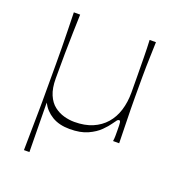

<svg xmlns="http://www.w3.org/2000/svg" viewBox="-121 -582 801 857"><g transform="rotate(20 280.0 -153.0)"><path d="M86 174Q87 108 87.5 65Q88 22 88.5 -6.5Q89 -35 89 -56Q89 -77 89 -98.5Q89 -120 89 -150Q89 -191 89 -232.5Q89 -274 88.5 -315Q88 -356 87 -397.5Q86 -439 85 -480H115Q114 -442 112.5 -394.5Q111 -347 110.5 -292Q110 -237 110 -175Q110 -129 123 -98.5Q136 -68 157.5 -51.5Q179 -35 204 -28Q229 -21 254 -21Q303 -21 339.5 -36.5Q376 -52 400.5 -80Q425 -108 437 -146.5Q449 -185 449 -231Q449 -263 448.5 -306.5Q448 -350 447.5 -396Q447 -442 445 -480H475Q474 -444 473 -415Q472 -386 471.5 -361.5Q471 -337 471 -314Q471 -291 471 -267Q471 -244 471 -218Q471 -192 471.5 -160.5Q472 -129 473 -89.5Q474 -50 475 0H446Q448 -13 448 -25Q448 -37 448 -50Q448 -80 446.5 -88.5Q445 -97 440 -97Q435 -97 431 -92.5Q427 -88 416 -72Q406 -57 385 -36Q364 -15 330 0.5Q296 16 245 16Q195 16 161 -4.5Q127 -25 109 -60L112 174Z"/></g></svg>

Font: Ojuju ExtraLight
Style: Regular
Weight: 200
Designer: Chisaokwu Joboson, Mirko Velimirovic
Foundry: Udi Foundry
Version: Version 1.000